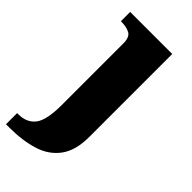

<svg xmlns="http://www.w3.org/2000/svg" viewBox="-269 -593 891 891"><g transform="rotate(45 176.0 -148.0)"><path d="M-26 240V167H-19Q37 167 65.5 130Q94 93 94 -7V-410Q94 -452 71.5 -463.5Q49 -475 17 -475H13V-536H289V8Q289 97 251.5 148Q214 199 148 219.5Q82 240 -3 240Z"/></g></svg>

Font: Noto Serif Tamil Black
Style: Regular
Weight: 900
Designer: Indian Type Foundry, Tom Grace, and the Monotype Design Team
Foundry: Monotype Imaging Inc.
Version: Version 2.004; ttfautohint (v1.8.4.7-5d5b)